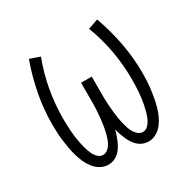

<svg xmlns="http://www.w3.org/2000/svg" viewBox="-129 -670 808 809"><g transform="rotate(-30 275.0 -265.0)"><path d="M373 12Q359 12 346 7Q333 2 323 -7Q313 -16 305.5 -27.5Q298 -39 292.5 -51.5Q287 -64 282.5 -77Q278 -90 275 -103Q272 -90 267.5 -77Q263 -64 257.5 -51.5Q252 -39 244.5 -27.5Q237 -16 227 -7Q217 2 204 7Q191 12 177 12Q157 12 139.5 2Q122 -8 109.5 -24Q97 -40 89 -58Q81 -76 75.5 -95.5Q70 -115 66.5 -134.5Q63 -154 60.5 -173.5Q58 -193 57 -213Q56 -233 56 -253Q56 -327 70 -400Q84 -473 109 -542L158 -525Q133 -460 120.5 -391Q108 -322 108 -253Q108 -237 108.5 -222Q109 -207 110 -191.5Q111 -176 113 -161Q115 -146 118 -131Q121 -116 125 -101.5Q129 -87 135 -73Q141 -59 152 -47Q163 -35 178 -35Q191 -35 201.5 -44Q212 -53 218 -64Q224 -75 228 -87.5Q232 -100 235 -112.5Q238 -125 240 -137.5Q242 -150 243.5 -162.5Q245 -175 246 -188Q247 -201 248 -214Q249 -227 249 -239.5Q249 -252 249 -265V-345H301V-265Q301 -252 301 -239.5Q301 -227 302 -214Q303 -201 304 -188Q305 -175 306.5 -162.5Q308 -150 310 -137.5Q312 -125 315 -112.5Q318 -100 322 -87.5Q326 -75 332 -64Q338 -53 348.5 -44Q359 -35 372 -35Q387 -35 398 -47Q409 -59 415 -73Q421 -87 425 -101.5Q429 -116 432 -131Q435 -146 437 -161Q439 -176 440 -191.5Q441 -207 441.5 -222Q442 -237 442 -253Q442 -322 429.5 -391Q417 -460 392 -525L441 -542Q466 -473 480 -400Q494 -327 494 -253Q494 -233 493 -213Q492 -193 489.5 -173.5Q487 -154 483.5 -134.5Q480 -115 474.5 -95.5Q469 -76 461 -58Q453 -40 440.5 -24Q428 -8 410.5 2Q393 12 373 12Z"/></g></svg>

Font: Lode Dark
Style: Regular
Weight: 400
Monospace: yes
Designer: Belleve Invis
Foundry: Belleve Invis
Version: Version 29.2.0; ttfautohint (v1.8.3)